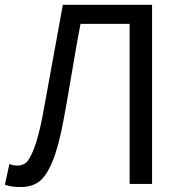

<svg xmlns="http://www.w3.org/2000/svg" viewBox="-20 -753 743 786"><path d="M63.5 12.7Q24.4 12.7 0 2.9L18.6 -82Q33.2 -75.2 50.8 -75.2Q72.3 -75.2 86.9 -87.4Q101.6 -99.6 119.1 -144.5Q136.7 -189.5 153.3 -272.5Q155.3 -284.2 237.3 -733.4H602.5V0H510.7V-655.3H309.6Q295.9 -585 273.9 -454.1Q252 -323.2 240.2 -261.7Q219.7 -151.4 194.3 -90.8Q168.9 -30.3 139.2 -8.8Q109.4 12.7 63.5 12.7Z"/></svg>

Font: GenYoGothic TW TTF Regular
Style: Regular
Weight: 400
Version: Version 1.300